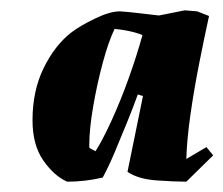

<svg xmlns="http://www.w3.org/2000/svg" viewBox="-20 -731 433 372"><path d="M110 -379Q85 -390 64 -420Q43 -450 43 -498Q43 -555 64.5 -599Q86 -643 118 -668Q135 -681 164 -695Q193 -709 212 -709Q229 -708 249 -705.5Q269 -703 288 -701L338 -711L362 -709L385 -700Q376 -659 366 -608.5Q356 -558 349 -509Q342 -460 341 -423L380 -446L393 -430L341 -379Q318 -379 283 -381.5Q248 -384 227 -398L257 -545L247 -548Q238 -523 226 -493.5Q214 -464 202 -435.5Q190 -407 179 -387Q145 -379 110 -379ZM165 -438Q178 -458 195.5 -496Q213 -534 229 -578.5Q245 -623 256 -663Q244 -668 229 -671Q214 -674 202 -675Q190 -650 179 -609Q168 -568 160.5 -524.5Q153 -481 153 -450V-445Q155 -443 158.5 -441.5Q162 -440 165 -438Z"/></svg>

Font: Albura ExtraBold
Style: Italic
Weight: 758
Italic angle: -7°
Designer: Mercedes Jáuregui
Foundry: Omnibus-Type Team
Version: Version 1.000; ttfautohint (v1.8.3)